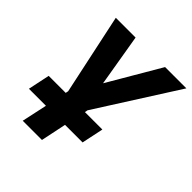

<svg xmlns="http://www.w3.org/2000/svg" viewBox="-192 -851 989 989"><g transform="rotate(45 302.0 -357.0)"><path d="M126 0 156 -139H32L57 -258H181L184 -273L90 -714H234L282 -429L449 -714H604L324 -274L321 -258H448L423 -139H295L266 0Z"/></g></svg>

Font: Noto Sans SemiCondensed
Style: Bold Italic
Weight: 700
Width: 4
Italic angle: -12°
Designer: Monotype Design Team
Foundry: Monotype Imaging Inc.
Version: Version 2.013; ttfautohint (v1.8.4.7-5d5b)